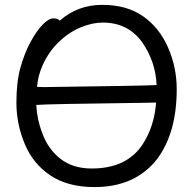

<svg xmlns="http://www.w3.org/2000/svg" viewBox="-20 -739 785 783"><path d="M354 -51.8Q495.1 -51.8 560.1 -147.9Q608.9 -221.2 616.7 -320.8Q592.8 -320.8 569.8 -319.8Q168.9 -314.9 127.9 -311Q130.9 -251 152.8 -194.8Q176.8 -129.9 227.3 -90.8Q277.8 -51.8 354 -51.8ZM155.8 -383.8Q570.8 -389.2 618.7 -392.1Q614.7 -486.8 561 -564.9Q502.9 -647 398.9 -647Q356.9 -647 309.3 -627.4Q261.7 -607.9 220.7 -568.8Q179.7 -529.8 153.8 -473.1Q134.8 -430.2 130.9 -384.8ZM365.7 23.9Q256.8 23.9 185.8 -23.4Q114.7 -70.8 80.8 -152.3Q46.9 -233.9 46.9 -319.8Q46.9 -404.8 63.5 -463.9Q80.1 -522.9 104.5 -567.9Q128.9 -612.8 153.8 -638.4Q178.7 -664.1 197.8 -664.1Q215.8 -664.1 223.6 -654.8Q296.9 -719.2 397 -719.2Q497.1 -719.2 563.5 -672.6Q629.9 -626 665.3 -545.4Q700.7 -464.8 700.7 -375Q700.7 -198.2 621.1 -90.8Q531.7 23.9 365.7 23.9Z"/></svg>

Font: LXGW WenKai GB Screen
Style: Regular
Weight: 400
Designer: LXGW / Fontworks Inc.
Foundry: LXGW / Fontworks Inc.
Version: Version 1.321;February 19, 2024;FontCreator 14.0.0.2901 64-b